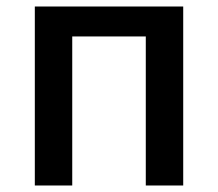

<svg xmlns="http://www.w3.org/2000/svg" viewBox="-20 -570 669 590"><path d="M87 0H202V-458H428V0H543V-550H87Z"/></svg>

Font: Source Han Sans JP Medium
Style: Regular
Weight: 500
Designer: Ryoko NISHIZUKA 西塚涼子 (kana, bopomofo & ideographs); Paul D. Hunt (Latin, Greek & Cyrillic); Sandoll Communications 산돌커뮤니
Foundry: Adobe
Version: Version 2.002;hotconv 1.0.116;makeotfexe 2.5.65601